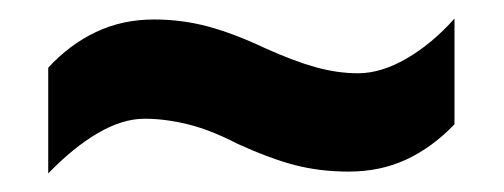

<svg xmlns="http://www.w3.org/2000/svg" viewBox="-20 -456 543 207"><path d="M236 -301Q207 -316 182.5 -322Q158 -328 136 -328Q112 -328 85.5 -312.5Q59 -297 32 -269V-383Q55 -408 83.5 -421.5Q112 -435 146 -435Q176 -435 204 -427.5Q232 -420 266 -404Q297 -390 320.5 -383.5Q344 -377 366 -377Q391 -377 418.5 -393Q446 -409 470 -436V-322Q446 -297 418 -284Q390 -271 356 -271Q325 -271 298 -278Q271 -285 236 -301Z"/></svg>

Font: Noto Sans Condensed
Style: Regular
Weight: 400
Width: 3
Version: Version 2.013